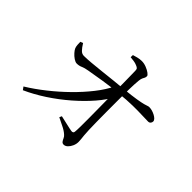

<svg xmlns="http://www.w3.org/2000/svg" viewBox="-160 -1037 1320 1320"><g transform="rotate(45 500.0 -376.5)"><path d="M432.2 -112.6Q462.5 -106.3 496.3 -98.1Q530 -90 550.4 -86.8Q569.7 -84.5 570.7 -101.4Q572.5 -117.7 573 -154.5Q573.5 -191.3 573.1 -239.2Q572.7 -287.1 572.2 -338.3Q571.7 -389.4 571.2 -436Q570.7 -482.6 570.5 -515.3Q570.5 -544.6 570 -577.7Q569.5 -610.8 569 -640.7Q568.5 -670.5 568.1 -690.6Q567.9 -705.2 562.3 -710.9Q556.7 -716.5 543.3 -721.6Q529.9 -727.5 513.1 -730Q496.3 -732.5 479.5 -733.9L480.1 -755.2Q493.3 -759.3 512.9 -764.5Q532.4 -769.7 552.9 -769.7Q575.3 -769.7 597.9 -760.7Q620.5 -751.8 636 -740.4Q651.4 -729 651.4 -720.7Q651.4 -709.7 647.6 -702.9Q643.8 -696.1 639.4 -687Q635 -677.9 632.8 -658.7Q631.1 -641.9 629.8 -618Q628.5 -594.2 628.2 -570.5Q627.9 -546.8 627.7 -528Q627.5 -496 627.5 -448.8Q627.5 -401.6 627.7 -350.6Q627.9 -299.6 628.5 -253.3Q629.1 -207.1 630.3 -177Q631.3 -146.8 633.3 -127.2Q635.3 -107.7 636.8 -94.3Q638.3 -80.8 638.3 -68.3Q638.3 -47.8 629.5 -28.1Q620.7 -8.3 607.2 4.5Q593.7 17.2 578.6 17.2Q566.1 17.2 559.3 7.8Q552.5 -1.6 547.3 -13.8Q542 -26 531.7 -34.5Q511.5 -52.9 480.9 -67.4Q450.2 -81.8 424.3 -95.3ZM159.9 -564.2 179.3 -571.6Q196.8 -543.1 212.1 -527.5Q227.4 -512 247.3 -512.8Q272.7 -512.8 315.9 -516.5Q359.2 -520.2 410.5 -526Q461.8 -531.8 511.9 -537.1Q562.1 -542.5 601.1 -545.7Q673.8 -553 714.1 -559.6Q754.3 -566.2 772.9 -571.3Q791.5 -576.3 798.7 -579.2Q806 -582.1 812.7 -582.1Q826.8 -582.1 841.9 -577.8Q857 -573.4 870.8 -566Q884.6 -558.6 893.2 -549.7Q901.8 -540.8 901.8 -530.8Q901.8 -520.8 895.1 -513.3Q888.4 -505.7 876.7 -505.7Q853.1 -505.7 815.6 -507.3Q778.2 -509 724.4 -508.2Q670.6 -507.4 596.7 -499.8Q527.2 -493.8 457.8 -482.8Q388.4 -471.8 339.5 -463Q307.2 -457.7 288.8 -449.3Q270.5 -440.8 247.9 -440.8Q235 -440.8 217.3 -452.6Q199.6 -464.4 185.5 -480.6Q171.3 -496.8 166.7 -508.3Q162.3 -519.5 161.1 -535.5Q159.9 -551.5 159.9 -564.2ZM116 -49.4 100.7 -70.5Q166.7 -111 233.2 -163.7Q299.8 -216.3 360.2 -275.6Q420.7 -335 468.8 -396.1Q516.9 -457.2 544.9 -515.4L602.4 -517.8L600.6 -469.7Q572.7 -413.9 521.1 -354Q469.4 -294.2 403 -236.5Q336.5 -178.8 262.6 -130.4Q188.7 -82.1 116 -49.4Z"/></g></svg>

Font: Noto Serif SC
Style: Regular
Weight: 200
Designer: Ryoko NISHIZUKA 西塚涼子 (kana & ideographs); Frank Grießhammer (Latin, Greek & Cyrillic); Wenlong ZHANG 张文龙 (bopomofo); San
Foundry: Adobe
Version: Version 2.001;hotconv 1.1.0;makeotfexe 2.6.0